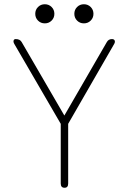

<svg xmlns="http://www.w3.org/2000/svg" viewBox="-20 -884 605 904"><path d="M284 0Q266 0 266 -20V-301L48 -676Q42 -686 44 -693Q46 -700 54 -700Q74 -700 82 -686L283 -340L483 -686Q491 -700 507 -700Q517 -700 520 -693Q523 -686 517 -676L301 -301V-20Q301 0 284 0ZM191 -774Q172 -774 159 -787Q146 -800 146 -819Q146 -838 159 -851Q172 -864 191 -864Q210 -864 223 -851Q236 -838 236 -819Q236 -800 223 -787Q210 -774 191 -774ZM375 -774Q356 -774 343 -787Q330 -800 330 -819Q330 -838 343 -851Q356 -864 375 -864Q394 -864 407 -851Q420 -838 420 -819Q420 -800 407 -787Q394 -774 375 -774Z"/></svg>

Font: Zen Maru Gothic Light
Style: Regular
Weight: 300
Designer: Yoshimichi Ohira
Foundry: Positype
Version: Version 1.001